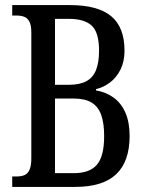

<svg xmlns="http://www.w3.org/2000/svg" viewBox="-20 -734 574 754"><path d="M28 0V-41H45Q64 -41 76.5 -46.5Q89 -52 96 -67.5Q103 -83 103 -112V-606Q103 -636 95 -650Q87 -664 74 -668.5Q61 -673 45 -673H28V-714H255Q364 -714 416.5 -670.5Q469 -627 469 -535Q469 -493 453.5 -461.5Q438 -430 412.5 -410.5Q387 -391 357 -384V-379Q397 -372 426.5 -350.5Q456 -329 472.5 -291.5Q489 -254 489 -200Q489 -100 436.5 -50Q384 0 275 0ZM196 -54H270Q332 -54 360.5 -87Q389 -120 389 -200Q389 -250 377.5 -282.5Q366 -315 340 -331Q314 -347 270 -347H196ZM196 -401H250Q294 -401 320 -415.5Q346 -430 357.5 -460Q369 -490 369 -535Q369 -606 340.5 -633Q312 -660 250 -660H196Z"/></svg>

Font: Noto Serif ExtraCondensed
Style: Regular
Weight: 400
Width: 2
Designer: Monotype Design Team
Foundry: Monotype Imaging Inc.
Version: Version 2.013